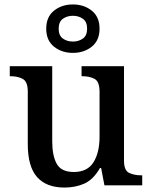

<svg xmlns="http://www.w3.org/2000/svg" viewBox="-20 -834 684 864"><path d="M270 10Q189 10 147 -37Q105 -84 105 -186V-422Q105 -466 83 -478.5Q61 -491 27 -491H24V-536H215V-198Q215 -133 235.5 -96.5Q256 -60 312 -60Q373 -60 400.5 -103.5Q428 -147 428 -219V-421Q428 -467 405.5 -479Q383 -491 351 -491H347V-536H538V-111Q538 -67 561 -56Q584 -45 616 -45H620V0H450L435 -78H430Q400 -26 360 -8Q320 10 270 10ZM308 -596Q258 -596 223 -624Q188 -652 188 -705Q188 -758 223 -786Q258 -814 308 -814Q358 -814 393 -786Q428 -758 428 -705Q428 -652 393 -624Q358 -596 308 -596ZM308 -647Q334 -647 353 -660.5Q372 -674 372 -705Q372 -736 353 -749.5Q334 -763 308 -763Q282 -763 263 -749.5Q244 -736 244 -705Q244 -674 263 -660.5Q282 -647 308 -647Z"/></svg>

Font: Noto Serif Lao Medium
Style: Regular
Weight: 500
Designer: Monotype Design Team
Foundry: Monotype Imaging Inc.
Version: Version 2.003; ttfautohint (v1.8.4.7-5d5b)